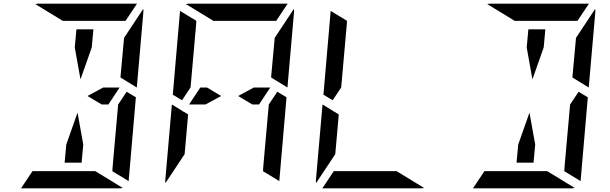

<svg xmlns="http://www.w3.org/2000/svg" viewBox="-20 -1020 3304 1040"><path d="M649 -782 652 -815 756 -972Q757 -968 757 -959L721 -546L633 -600V-607ZM539 -546H628L567 -454H531L454 -500ZM716 -493 677 -41Q677 -41 677 -39L588 -93L589 -95V-103L592 -139L599 -218L620 -454L666 -523ZM385 -763 394 -861H486L477 -763L416 -590ZM496 -93 645 -2Q637 0 632 0H96H94L156 -93H159H190H326H418ZM320 -907 171 -998Q179 -1000 184 -1000H720H722L660 -907H657H626H490H398ZM431 -237 422 -139H330L339 -237L400 -410Z M1465 -782 1468 -815 1572 -972Q1573 -968 1573 -959L1537 -546L1449 -600V-607ZM1355 -546H1444L1383 -454H1347L1270 -500ZM1093 -454H1050H1004L1065 -546H1101L1178 -500ZM1532 -493 1493 -41Q1493 -41 1493 -39L1404 -93L1405 -95V-103L1408 -139L1415 -218L1436 -454L1482 -523ZM916 -507 955 -959Q955 -959 955 -961L1044 -907L1043 -905V-895L1040 -861L1033 -782L1015 -578L1012 -546L966 -477ZM983 -218 980 -185 876 -28Q875 -32 875 -41L911 -454L957 -426L977 -413V-414L999 -400ZM1136 -907 987 -998Q995 -1000 1000 -1000H1536H1538L1476 -907H1473H1442H1306H1214Z M1732 -507 1771 -959Q1771 -959 1771 -961L1860 -907L1859 -905V-895L1856 -861L1849 -782L1831 -578L1828 -546L1782 -477ZM1799 -218 1796 -185 1692 -28Q1691 -32 1691 -41L1727 -454L1773 -426L1793 -413V-414L1815 -400ZM2128 -93 2277 -2Q2269 0 2264 0H1728H1726L1788 -93H1791H1822H1958H2050Z M3097 -782 3100 -815 3204 -972Q3205 -968 3205 -959L3169 -546L3081 -600V-607ZM3164 -493 3125 -41Q3125 -41 3125 -39L3036 -93L3037 -95V-103L3040 -139L3047 -218L3068 -454L3114 -523ZM2833 -763 2842 -861H2934L2925 -763L2864 -590ZM2944 -93 3093 -2Q3085 0 3080 0H2544H2542L2604 -93H2607H2638H2774H2866ZM2768 -907 2619 -998Q2627 -1000 2632 -1000H3168H3170L3108 -907H3105H3074H2938H2846ZM2879 -237 2870 -139H2778L2787 -237L2848 -410Z"/></svg>

Font: DSEG14 Modern Mini
Style: Italic
Weight: 400
Italic angle: -5°
Designer: Keshikan(Twitter:@keshinomi_88pro)
Version: Version 0.46